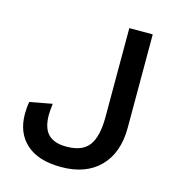

<svg xmlns="http://www.w3.org/2000/svg" viewBox="-101 -748 785 847"><g transform="rotate(15 291.0 -325.0)"><path d="M493 -234Q493 -119 429.5 -54.5Q366 10 253 10Q149 10 94 -39.5Q39 -89 39 -175Q39 -206 44 -231L146 -250Q142 -212 142 -199Q142 -139 169 -111Q196 -83 253 -83Q326 -83 356 -124.5Q386 -166 386 -254V-660H493Z"/></g></svg>

Font: Work Sans Medium
Style: Regular
Weight: 500
Designer: Wei Huang
Foundry: Wei Huang
Version: Version 1.500